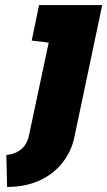

<svg xmlns="http://www.w3.org/2000/svg" viewBox="-20 -521 423 757"><path d="M273 21 383 -501H134L105 -361L172 -353L94 14Q89 38 76 54.5Q63 71 45 79.5Q27 88 5 90L8 216Q80 216 135 191Q190 166 225.5 121.5Q261 77 273 21Z"/></svg>

Font: Advent Pro Black
Style: Italic
Weight: 900
Italic angle: -12°
Version: Version 3.000